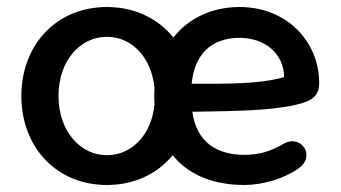

<svg xmlns="http://www.w3.org/2000/svg" viewBox="-20 -518 973 548"><path d="M285 10C364 10 429 -22 473 -75C516 -21 586 10 677 10C730 10 790 -8 830 -36C884 -71 840 -136 790 -108C750 -84 715 -76 678 -76C600 -76 541 -111 529 -199C667 -201 742 -203 811 -216C859 -226 891 -236 891 -281C891 -398 800 -498 664 -498C585 -498 518 -466 475 -411C431 -465 365 -498 285 -498C142 -498 41 -391 41 -244C41 -97 142 10 285 10ZM285 -75C210 -75 147 -143 147 -244C147 -346 210 -413 285 -413C355 -413 412 -356 421 -267L420 -243L421 -219C412 -132 355 -75 285 -75ZM527 -279C535 -362 582 -410 664 -410C735 -410 790 -366 791 -298C720 -277 619 -279 527 -279Z"/></svg>

Font: SN Pro Medium
Style: Regular
Weight: 500
Designer: Tobias Whetton
Foundry: Supernotes
Version: Version 1.003;Glyphs 3.3 (3324)